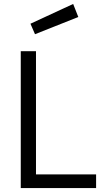

<svg xmlns="http://www.w3.org/2000/svg" viewBox="-20 -951 519 971"><path d="M85 0ZM466 -69V0H85V-692H162V-69ZM134 -831 350 -931 376 -865 157 -778Z"/></svg>

Font: Cairo
Style: Regular
Weight: 400
Designer: Mohamed Gaber, the designers of Titillium
Foundry: Kief Type Foundry
Version: Version 2.009; ttfautohint (v1.5.33-1714) -l 8 -r 50 -G 200 